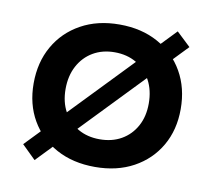

<svg xmlns="http://www.w3.org/2000/svg" viewBox="-69 -644 827 749"><g transform="rotate(10 344.0 -270.0)"><path d="M576.5 -566.5 632 -514 113.5 25 59 -28.5ZM349.5 10.5Q262 10.5 196.5 -25.2Q131 -61 94.5 -124Q58 -187 58 -269.5Q58 -353 94.5 -417Q131 -481 196.5 -517.2Q262 -553.5 349 -553.5Q436.5 -553.5 502 -517.2Q567.5 -481 604 -417Q640.5 -353 640.5 -269.5Q640.5 -187 604 -124Q567.5 -61 502 -25.2Q436.5 10.5 349.5 10.5ZM349 -99Q398 -99 435 -120.2Q472 -141.5 493 -179.8Q514 -218 514 -269.5Q514 -321.5 493 -360.8Q472 -400 435 -421.8Q398 -443.5 349 -443.5Q300.5 -443.5 263.5 -421.8Q226.5 -400 205.5 -360.8Q184.5 -321.5 184.5 -269.5Q184.5 -218 205.5 -179.8Q226.5 -141.5 263.5 -120.2Q300.5 -99 349 -99Z"/></g></svg>

Font: Hepta Slab ExtraLight SemiBold
Style: Regular
Weight: 600
Version: Version 1.102